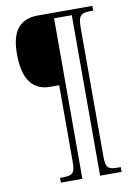

<svg xmlns="http://www.w3.org/2000/svg" viewBox="-95 -820 694 992"><g transform="rotate(-10 252.0 -324.5)"><path d="M142 111H255V-731H348V111H461V86H450C396 86 382 79 382 15V-661C382 -728 400 -735 452 -735H461V-760H176C69 -760 34 -689 34 -582C34 -478 64 -386 174 -386H221V16C221 79 206 86 154 86H142Z"/></g></svg>

Font: Noto Serif Armenian Condensed ExtraLight
Style: Regular
Weight: 200
Width: 3
Designer: Monotype Design Team
Foundry: Monotype Imaging Inc.
Version: Version 2.008